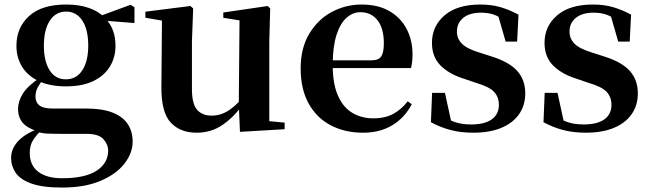

<svg xmlns="http://www.w3.org/2000/svg" viewBox="-20 -572 2883 851"><path d="M254.8 259.3Q168.7 259.3 119.2 241.5Q69.8 223.8 49.5 193.9Q29.2 164.1 29.2 128Q29.2 85.1 63.1 50.6Q96.9 16.2 165.3 -7.2L168.4 -0.8Q140.7 27 126.3 49.7Q111.9 72.4 111.9 106.1Q111.9 160.8 149.7 189.4Q187.5 218 255.1 218Q357.2 218 408.3 184.5Q459.4 151 459.4 95.5Q459.4 68.3 438.4 44.8Q417.4 21.2 362.8 21.2H247.7Q209.6 21.2 186.6 19.9Q163.7 18.5 142.4 11.6V8.1Q60.1 -15.7 60.1 -88.6Q60.1 -123.2 81.3 -157.2Q102.5 -191.1 156.2 -227.3V-236.3L175.8 -226.5Q156.3 -202.1 146.8 -184.1Q137.3 -166 137.3 -143Q137.3 -118.4 154.9 -104.7Q172.6 -91 212.8 -91H359.1Q434.5 -91 480.2 -72.5Q525.8 -54 546.9 -21.1Q567.9 11.8 567.9 55.3Q567.9 106.6 531.4 153.4Q495 200.2 425 229.8Q355 259.3 254.8 259.3ZM272.3 -189.2Q200.3 -189.2 151.3 -212.6Q102.4 -236.1 77.6 -276.7Q52.8 -317.3 52.8 -369.1Q52.8 -449.4 108.6 -500.6Q164.5 -551.9 273.1 -551.9Q331.8 -551.9 374.7 -536.6Q417.6 -521.4 443.6 -494L447.7 -489.8Q491.9 -443.3 491.9 -369.1Q491.9 -317.3 466.9 -276.7Q442 -236.1 393.4 -212.6Q344.8 -189.2 272.3 -189.2ZM272.1 -220.4Q319.1 -220.4 345.1 -260.8Q371.1 -301.2 371.1 -369.4Q371.1 -441.2 344.8 -481Q318.4 -520.7 273.3 -520.7Q227 -520.7 200.8 -480.5Q174.5 -440.2 174.5 -369.1Q174.5 -300.9 199.9 -260.6Q225.3 -220.4 272.1 -220.4ZM410.2 -482.9V-498.4H416.2L558.6 -550.8L576 -539.8V-469.9Z M851.7 16.2Q778.1 16.2 736.2 -29.3Q694.3 -74.7 695.3 -187.9L698 -497.7L728 -475.4L624.4 -493.5V-520.2L824 -545.4L836.2 -534.8L830.7 -388.7V-177.8Q830.7 -111 853.7 -85.3Q876.7 -59.5 917.8 -59.5Q960.7 -59.5 998.5 -85.8Q1036.3 -112.1 1065.6 -153.8L1099.2 -103H1052Q1014.4 -51 964.8 -17.4Q915.2 16.2 851.7 16.2ZM1043.6 12.4 1038.4 -109.4V-111.9L1041.6 -481.6L969.7 -493.2V-516.6L1166.9 -545.4L1177.6 -534.8L1173.6 -388.7V-35L1241.6 -28.5V0.7Z M1589.2 16.2Q1508.8 16.2 1446.2 -16.5Q1383.6 -49.1 1348.1 -113Q1312.6 -176.9 1312.6 -268.8Q1312.6 -358.8 1350.6 -422.2Q1388.5 -485.7 1450.2 -518.8Q1511.9 -551.9 1582.4 -551.9Q1656.1 -551.9 1706.5 -522.5Q1756.8 -493.1 1782.6 -443.2Q1808.4 -393.3 1808.4 -330.9Q1808.4 -296.1 1801.7 -270.2H1371.1V-304.6H1626.4Q1658.5 -304.6 1669.9 -322.2Q1681.3 -339.8 1681.3 -380.4Q1681.3 -446.3 1653.2 -482.2Q1625.1 -518 1577.1 -518Q1543.7 -518 1515.6 -492.9Q1487.6 -467.8 1471.1 -416Q1454.7 -364.1 1454.7 -282.7Q1454.7 -200.5 1477.9 -148.2Q1501 -95.8 1541.8 -71.7Q1582.5 -47.5 1634.4 -47.5Q1687.4 -47.5 1723.9 -67.7Q1760.3 -87.9 1787.2 -123.2L1805.1 -109.9Q1773.6 -49.8 1718.7 -16.8Q1663.7 16.2 1589.2 16.2Z M2077.3 16.2Q2022.6 16.2 1977.7 4.5Q1932.8 -7.2 1889.9 -30.3L1895.2 -160.4H1952.1L1982.6 -20.6L1934.6 -26V-62Q1966.7 -41.1 1996.9 -30.7Q2027.2 -20.4 2067.8 -20.4Q2128.1 -20.4 2159.7 -43Q2191.2 -65.7 2191.2 -107.2Q2191.2 -140.9 2170.7 -164Q2150.1 -187.1 2089.5 -204.9L2033.7 -223.9Q1968.9 -244.5 1931.7 -282.6Q1894.5 -320.7 1894.5 -382Q1894.5 -455.6 1950.2 -503.8Q2005.9 -551.9 2109.2 -551.9Q2157.5 -551.9 2196.9 -540.7Q2236.2 -529.5 2278.1 -507.2L2272.1 -387.7H2221.1L2182.6 -521.5L2225 -507.8V-477Q2194.7 -497.5 2170.1 -506.7Q2145.5 -515.8 2111.8 -515.8Q2062 -515.8 2033.6 -493.1Q2005.2 -470.4 2005.2 -431.8Q2005.2 -401.6 2026.6 -379.1Q2047.9 -356.6 2104.8 -339.1L2160.9 -321.1Q2238.8 -296.3 2273.4 -256.6Q2308.1 -217 2308.1 -158.3Q2308.1 -105.4 2280.8 -66.1Q2253.4 -26.7 2202 -5.3Q2150.6 16.2 2077.3 16.2Z M2576.3 16.2Q2521.6 16.2 2476.7 4.5Q2431.8 -7.2 2388.9 -30.3L2394.2 -160.4H2451.1L2481.6 -20.6L2433.6 -26V-62Q2465.7 -41.1 2495.9 -30.7Q2526.2 -20.4 2566.8 -20.4Q2627.1 -20.4 2658.7 -43Q2690.2 -65.7 2690.2 -107.2Q2690.2 -140.9 2669.7 -164Q2649.1 -187.1 2588.5 -204.9L2532.7 -223.9Q2467.9 -244.5 2430.7 -282.6Q2393.5 -320.7 2393.5 -382Q2393.5 -455.6 2449.2 -503.8Q2504.9 -551.9 2608.2 -551.9Q2656.5 -551.9 2695.9 -540.7Q2735.2 -529.5 2777.1 -507.2L2771.1 -387.7H2720.1L2681.6 -521.5L2724 -507.8V-477Q2693.7 -497.5 2669.1 -506.7Q2644.5 -515.8 2610.8 -515.8Q2561 -515.8 2532.6 -493.1Q2504.2 -470.4 2504.2 -431.8Q2504.2 -401.6 2525.6 -379.1Q2546.9 -356.6 2603.8 -339.1L2659.9 -321.1Q2737.8 -296.3 2772.4 -256.6Q2807.1 -217 2807.1 -158.3Q2807.1 -105.4 2779.8 -66.1Q2752.4 -26.7 2701 -5.3Q2649.6 16.2 2576.3 16.2Z"/></svg>

Font: Noto Serif JP
Style: Regular
Weight: 200
Designer: Ryoko NISHIZUKA 西塚涼子 (kana & ideographs); Frank Grießhammer (Latin, Greek & Cyrillic); Wenlong ZHANG 张文龙 (bopomofo); San
Foundry: Adobe
Version: Version 2.001;hotconv 1.1.0;makeotfexe 2.6.0